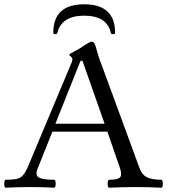

<svg xmlns="http://www.w3.org/2000/svg" viewBox="-21 -871 787 894"><path d="M6 3Q1 3 -0.5 -6Q-2 -15 -0.5 -24.5Q1 -34 6 -34Q38 -34 56.5 -38Q75 -42 86.5 -55.5Q98 -69 110 -97L313 -581Q316 -587 316 -595Q316 -602 309 -607.5Q302 -613 302 -617Q302 -620 324 -631Q335 -637 346 -643Q357 -649 372 -660Q398 -677 406 -677Q418 -677 424 -656Q431 -631 437 -611.5Q443 -592 450 -575L628 -90Q640 -56 664.5 -45Q689 -34 730 -34Q735 -34 736.5 -24.5Q738 -15 736.5 -6Q735 3 730 3Q669 0 610 0Q548 0 488 3Q483 3 481 -6Q479 -15 481 -24.5Q483 -34 488 -34Q526 -34 537.5 -45Q549 -56 537 -90L479 -258H223L155 -88Q141 -55 160 -44.5Q179 -34 231 -34Q236 -34 237.5 -24.5Q239 -15 237.5 -6Q236 3 231 3Q175 0 119 0Q63 0 6 3ZM237 -295H466L363 -588H354ZM227 -718Q227 -851 371 -851Q515 -851 515 -718Q515 -712 505.5 -712Q496 -712 495 -718Q477 -798 371 -798Q266 -798 246 -718Q245 -712 236 -712Q227 -712 227 -718Z"/></svg>

Font: Junicode SmExp
Style: Regular
Weight: 400
Width: 6
Designer: Peter S. Baker
Version: Version 2.205; ttfautohint (v1.8.4)